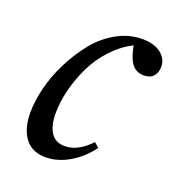

<svg xmlns="http://www.w3.org/2000/svg" viewBox="-93 -528 565 616"><g transform="rotate(20 189.0 -220.5)"><path d="M127.9 11.2Q81.5 11.2 57.6 -20.8Q33.7 -52.7 33.7 -107.4Q33.7 -146 44.9 -191.9Q56.2 -237.8 79.1 -283.4Q102.1 -329.1 132.3 -366.9Q162.6 -404.8 204.3 -428.2Q246.1 -451.7 291.5 -451.7Q332 -451.7 355.2 -433.6Q378.4 -415.5 378.4 -388.2Q378.4 -368.7 367.4 -356Q356.4 -343.3 334.5 -343.3Q309.1 -343.3 294.2 -362.1Q279.3 -380.9 271.5 -422.9Q233.4 -403.8 201.9 -369.9Q170.4 -335.9 151.1 -295.7Q131.8 -255.4 121.3 -213.4Q110.8 -171.4 110.8 -132.8Q110.8 -91.3 126.2 -67.4Q141.6 -43.5 173.8 -43.5Q218.8 -43.5 261.2 -88.9L277.3 -74.7Q247.6 -34.7 208 -11.7Q168.5 11.2 127.9 11.2Z"/></g></svg>

Font: Elstob 10pt
Style: Italic
Weight: 400
Italic angle: -20°
Designer: Peter S. Baker
Version: Version 1.015